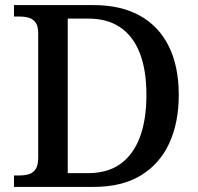

<svg xmlns="http://www.w3.org/2000/svg" viewBox="-20 -734 778 754"><path d="M35 0V-45H56Q77 -45 93.5 -50Q110 -55 120 -70Q130 -85 130 -115V-603Q130 -632 119.5 -646Q109 -660 92.5 -664.5Q76 -669 56 -669H35V-714H348Q453 -714 527.5 -673.5Q602 -633 642 -554Q682 -475 682 -361Q682 -252 644.5 -171Q607 -90 533 -45Q459 0 348 0ZM325 -54Q402 -54 452.5 -90Q503 -126 529 -194.5Q555 -263 555 -361Q555 -459 529 -525.5Q503 -592 452.5 -626.5Q402 -661 326 -661H246V-54Z"/></svg>

Font: Noto Serif Armenian Medium
Style: Regular
Weight: 500
Version: Version 2.007